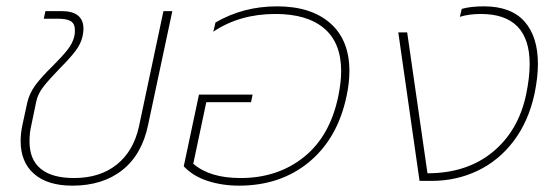

<svg xmlns="http://www.w3.org/2000/svg" viewBox="-20 -570 1756 605"><path d="M45 -126Q45 -150 51 -178L66 -247Q73 -277 92.5 -303Q112 -329 148 -364Q177 -393 193 -413.5Q209 -434 214 -455Q216 -462 216 -475Q216 -495 203.5 -503Q191 -511 163 -511H118L123 -535H174Q243 -535 243 -479Q243 -469 240 -455Q235 -432 217.5 -409Q200 -386 168 -354Q135 -320 117 -297Q99 -274 94 -249L78 -172Q73 -151 73 -124Q73 -67 108.5 -38Q144 -9 213 -9Q295 -9 348 -51.5Q401 -94 418 -172L495 -535H523L447 -178Q428 -84 366 -34.5Q304 15 208 15Q130 15 87.5 -22Q45 -59 45 -126Z M559 -46 607 -272H776L771 -248H630L589 -54Q641 -9 738 -9Q855 -9 937.5 -75Q1020 -141 1046 -267Q1055 -311 1055 -346Q1055 -435 1001.5 -480.5Q948 -526 848 -526Q735 -526 652 -470L659 -499Q746 -550 853 -550Q960 -550 1020.5 -497Q1081 -444 1081 -346Q1081 -309 1072 -267Q1044 -134 954 -59.5Q864 15 733 15Q680 15 634 0Q588 -15 559 -46Z M1235 -468H1263L1327 -24Q1451 -24 1532.5 -91Q1614 -158 1638 -273Q1649 -326 1649 -368Q1649 -526 1495 -526Q1458 -526 1429 -517L1435 -542Q1463 -550 1505 -550Q1590 -550 1632.5 -502.5Q1675 -455 1675 -368Q1675 -326 1664 -273Q1645 -187 1598.5 -125.5Q1552 -64 1485 -32Q1418 0 1340 0H1302Z"/></svg>

Font: Prompt Thin
Style: Italic
Weight: 250
Italic angle: -12°
Designer: Katatrad Team
Foundry: CadsonDemak
Version: Version 1.001